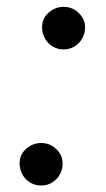

<svg xmlns="http://www.w3.org/2000/svg" viewBox="-20 -546 316 571"><path d="M123.9 -507.8Q143.8 -525.6 169 -525.6Q196 -525.6 214.5 -507.1Q233.7 -488.3 233 -463.1Q232.6 -449.9 227.6 -438.2Q222.7 -426.5 214.1 -417.8Q205.6 -409.1 194.1 -404.1Q182.5 -399.1 169 -399.1Q155.5 -399.1 144 -404.1Q132.5 -409.1 123.9 -417.8Q115.4 -426.5 110.4 -438.2Q105.5 -449.9 105.1 -463.1Q104.4 -490.4 123.9 -507.8ZM57.2 -103Q77.1 -120.7 102.3 -120.7Q129.3 -120.7 147.7 -102.3Q166.9 -83.5 166.2 -58.2Q165.8 -45.1 160.9 -33.4Q155.9 -21.7 147.4 -13Q138.8 -4.3 127.3 0.7Q115.8 5.7 102.3 5.7Q88.8 5.7 77.2 0.7Q65.7 -4.3 57.2 -13Q48.7 -21.7 43.7 -33.4Q38.7 -45.1 38.4 -58.2Q37.6 -85.6 57.2 -103Z"/></svg>

Font: Inter P
Style: Italic
Weight: 400
Italic angle: -9.40001°
Designer: Rasmus Andersson
Foundry: rsms
Version: Version 3.018;git-588b23468